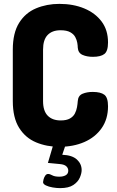

<svg xmlns="http://www.w3.org/2000/svg" viewBox="-20 -751 602 990"><path d="M286 6Q221 6 166 -17Q111 -40 78.5 -92Q46 -144 46 -230V-495Q46 -581 78.5 -633Q111 -685 166 -708Q221 -731 286 -731Q358 -731 414.5 -707.5Q471 -684 504 -640Q537 -596 537 -532Q537 -487 518 -472.5Q499 -458 459 -458Q428 -458 405.5 -468Q383 -478 381 -505Q381 -515 378.5 -530Q376 -545 368 -560Q360 -575 342 -585Q324 -595 292 -595Q249 -595 225.5 -570.5Q202 -546 202 -495V-230Q202 -179 226 -154.5Q250 -130 293 -130Q323 -130 340.5 -140Q358 -150 366 -165.5Q374 -181 377 -198Q380 -215 381 -230Q383 -258 405.5 -267.5Q428 -277 458 -277Q499 -277 518 -262.5Q537 -248 537 -203Q537 -137 504 -90Q471 -43 414.5 -18.5Q358 6 286 6ZM290 219Q272 219 251.5 215.5Q231 212 216.5 205Q202 198 202 188Q202 184 204.5 174Q207 164 213 155Q219 146 228 146Q237 146 249.5 153Q262 160 286 160Q306 160 319 152.5Q332 145 332 129Q332 116 322 106.5Q312 97 289 95L227 89L256 -9H320L301 47Q352 49 376.5 71.5Q401 94 401 126Q401 143 391.5 165Q382 187 358 203Q334 219 290 219Z"/></svg>

Font: Dosis ExtraBold
Style: Regular
Weight: 800
Designer: EdgarTolentino, PabloImpallari, IginoMarini
Foundry: EdgarTolentino, PabloImpallari, IginoMarini
Version: Version 3.001; ttfautohint (v1.8.2)